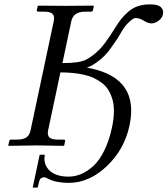

<svg xmlns="http://www.w3.org/2000/svg" viewBox="-20 -672 773 886"><path d="M577.6 -92.8Q554.2 17.6 472.9 94.7Q391.6 171.9 297.4 171.9Q269.5 171.9 247.6 167.7Q225.6 163.6 215.3 158.9Q205.1 154.3 196.8 150.1Q188.5 146 184.1 146Q177.7 146 172.1 148.9Q166.5 151.9 165 154.8Q160.2 163.1 153.8 193.8H130.9L163.1 42H187Q178.7 80.1 203.6 109.9Q233.4 143.1 296.4 143.1Q326.2 143.1 354.7 131.1Q383.3 119.1 410.9 93.8Q438.5 68.4 460.9 23.2Q483.4 -22 496.6 -83Q504.9 -121.6 505.6 -153.8Q506.3 -186 499.5 -210.7Q492.7 -235.4 481 -255.1Q469.2 -274.9 451.2 -288.6Q433.1 -302.2 412.6 -312Q392.1 -321.8 366.2 -327.4Q340.3 -333 314.5 -335.4Q288.6 -337.9 258.8 -337.9L202.1 -70.8Q197.3 -48.3 208 -38.1Q218.3 -27.8 248 -27.8H273.9Q281.7 -27.8 280.3 -20L276.4 -1L273.9 1Q188.5 -1 148.4 -1L20 1L18.1 -1L22.5 -20Q23.9 -27.8 30.8 -27.8H58.1Q87.9 -27.8 102.3 -38.3Q116.7 -48.8 121.1 -70.8L228 -574.2Q232.9 -597.2 222.7 -607.7Q212.4 -618.2 183.6 -618.2H156.2Q148.4 -618.2 149.9 -626L154.3 -645L156.2 -646Q243.2 -645 282.2 -645L411.1 -646L413.1 -645L409.2 -626Q407.7 -618.2 399.4 -618.2H373.5Q318.4 -618.2 309.1 -574.2L268.1 -380.9Q345.2 -380.9 376 -396Q394.5 -405.3 411.9 -419.4Q429.2 -433.6 441.2 -445.8Q453.1 -458 468 -478.5Q482.9 -499 489.7 -509.8L510.3 -542Q526.9 -568.4 539.1 -584Q552.7 -601.1 572.3 -618.2Q591.8 -635.3 616.7 -643.6Q641.6 -651.9 672.4 -651.9Q709 -651.9 722.7 -638.7Q736.3 -625.5 731.9 -606Q728.5 -588.9 711.9 -576.4Q695.3 -564 678.7 -564Q663.1 -564 642.6 -577.1Q622.6 -588.9 605 -588.9Q595.7 -588.9 576.2 -570.8Q556.6 -552.7 544.9 -532.2L522 -494.1Q514.2 -481.9 495.8 -456.1Q477.5 -430.2 462.6 -415Q447.8 -399.9 425.5 -383.8Q403.3 -367.7 380.9 -359.9L396.5 -356.9Q397 -356.9 397.9 -356.7Q398.9 -356.4 399.4 -356.4Q623.5 -308.6 577.6 -92.8Z"/></svg>

Font: Linux Biolinum G
Style: Italic
Weight: 400
Italic angle: -12°
Designer: Philipp H. Poll
Foundry: Philipp H. Poll
Version: Version 0.5.1